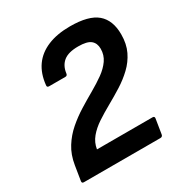

<svg xmlns="http://www.w3.org/2000/svg" viewBox="-158 -785 856 902"><g transform="rotate(-30 270.0 -333.5)"><path d="M38.5 0Q26.8 0 28.8 -11.7L41.5 -90.6Q49.8 -142.9 74.5 -182.1Q99.1 -221.3 133.6 -251.1Q168.1 -280.9 207.1 -305.1Q246.1 -329.2 283.9 -350.8Q321.7 -372.5 352.4 -394.4Q383 -416.4 401.7 -443.1Q420.4 -469.9 420.4 -503.8Q420.4 -534 401.1 -550Q381.9 -566.1 333.7 -566.1Q279.9 -566.1 253.8 -544.7Q227.7 -523.3 222.7 -484.5Q221.4 -472.1 210.4 -472.1H122.5Q110.1 -472.1 112.1 -483.8Q118.2 -543.6 146.9 -584.1Q175.7 -624.7 226.4 -645.8Q277.2 -667 347.5 -667Q448.6 -667 493.1 -629Q537.7 -591 537.7 -514.3Q537.7 -462.3 518.9 -423.4Q500.1 -384.6 468.7 -354.9Q437.4 -325.2 399.8 -301.6Q362.1 -277.9 323.7 -256.5Q285.2 -235 251.9 -213.1Q218.6 -191.1 196.3 -164.3Q174 -137.4 168.7 -102.9H470Q481.7 -102.9 479.7 -91.2L467 -11.7Q465 0 453.3 0Z"/></g></svg>

Font: Sofia Sans Hairline
Style: Italic
Weight: 1
Italic angle: -9°
Designer: Botio Nikoltchev, Ani Petrova
Foundry: lettersoup
Version: Version 4.102